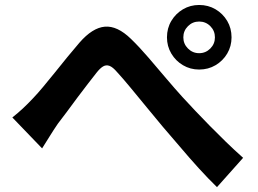

<svg xmlns="http://www.w3.org/2000/svg" viewBox="-20 -753 1040 773"><path d="M29.7 -280.1Q52.5 -298.2 71.9 -316.2Q91.4 -334.3 113.9 -358.3Q131.4 -376.6 153.6 -403.2Q175.8 -429.7 200.8 -460.8Q225.8 -491.8 251.1 -523.1Q276.5 -554.3 299.8 -581.1Q352 -641.3 402.1 -645.6Q452.3 -649.9 507.2 -596.5Q541.8 -563 578.1 -520.6Q614.4 -478.2 649.5 -436.8Q684.6 -395.4 713.9 -363.1Q738 -336.8 765.8 -307.4Q793.6 -278 824.7 -246.4Q855.8 -214.8 889.3 -182.2Q922.9 -149.5 958.8 -117.6L853.6 0.4Q818.3 -33.7 779.8 -76.1Q741.2 -118.6 704.6 -162.1Q667.9 -205.6 635.6 -242.5Q604.7 -279.5 571.2 -320.3Q537.6 -361.2 506.4 -399Q475.2 -436.9 451.4 -462.7Q434.2 -482.9 420.7 -487.9Q407.2 -492.8 395 -485.5Q382.7 -478.3 368.2 -459.7Q353.6 -441 333.4 -415Q313.1 -389 291.6 -360.1Q270.1 -331.3 249.8 -303.6Q229.4 -276 212.9 -254.9Q196 -230.3 179.3 -203.2Q162.6 -176.2 149.5 -155.6ZM718.1 -602.6Q718.1 -576.4 736.8 -557.7Q755.4 -538.9 781.8 -538.9Q808.2 -538.9 826.8 -557.7Q845.3 -576.4 845.3 -602.6Q845.3 -629 826.8 -647.7Q808.2 -666.3 781.8 -666.3Q755.4 -666.3 736.8 -647.7Q718.1 -629 718.1 -602.6ZM652.2 -602.6Q652.2 -639.3 669.7 -668.7Q687.1 -698.1 716.6 -715.6Q746.1 -733 781.8 -733Q818.3 -733 847.8 -715.6Q877.3 -698.1 894.8 -668.7Q912.2 -639.3 912.2 -602.6Q912.2 -566.9 894.8 -537.4Q877.3 -507.9 847.8 -490.5Q818.3 -473 781.8 -473Q746.1 -473 716.6 -490.5Q687.1 -507.9 669.7 -537.4Q652.2 -566.9 652.2 -602.6Z"/></svg>

Font: Noto Sans JP
Style: Regular
Weight: 100
Designer: Ryoko NISHIZUKA 西塚涼子 (kana, bopomofo & ideographs); Paul D. Hunt (Latin, Greek & Cyrillic); Sandoll Communications 산돌커뮤니
Foundry: Adobe
Version: Version 2.004;hotconv 1.0.118;makeotfexe 2.5.65603